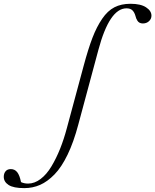

<svg xmlns="http://www.w3.org/2000/svg" viewBox="-303 -745 817 1010"><path d="M-175.3 244.6Q-232.4 244.6 -257.8 228Q-283.2 211.4 -283.2 185.1Q-283.2 167.5 -273.7 156Q-264.2 144.5 -246.1 144.5Q-225.6 144.5 -212.6 160.6Q-199.7 176.8 -192.4 212.9Q-176.3 220.7 -155.3 220.7Q-121.1 220.7 -89.4 196.5Q-57.6 172.4 -32.2 129.9Q-6.8 87.4 13.2 37.4Q33.2 -12.7 48.8 -71.3L136.7 -397.5Q161.1 -488.3 183.3 -546.1Q205.6 -604 234.4 -646.2Q263.2 -688.5 299.1 -706.8Q335 -725.1 383.3 -725.1Q437 -725.1 465.3 -706.5Q493.7 -688 493.7 -662.6Q493.7 -645.5 480.7 -633.5Q467.8 -621.6 448.7 -621.6Q439 -621.6 431.6 -625.2Q424.3 -628.9 419.9 -636Q415.5 -643.1 413.6 -647.9Q411.6 -652.8 409.7 -660.6Q404.3 -680.2 393.6 -690.7Q382.8 -701.2 362.3 -701.2Q272.9 -701.2 214.4 -481.9L108.9 -89.8Q84.5 2.4 52.5 68.6Q20.5 134.8 -16.4 172.6Q-53.2 210.4 -92 227.5Q-130.9 244.6 -175.3 244.6Z"/></svg>

Font: Elstob Light
Style: Italic
Weight: 300
Italic angle: -20°
Designer: Peter S. Baker
Version: Version 1.015